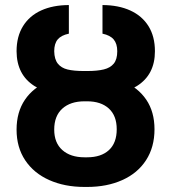

<svg xmlns="http://www.w3.org/2000/svg" viewBox="-20 -737 684 767"><path d="M597.2 -220.7Q597.2 -149.3 563.5 -97.2Q529.8 -45.1 468.6 -17.7Q407.4 9.8 327.9 9.8H317.7Q238.1 9.8 176.6 -17.7Q115.1 -45.1 80.6 -96.8Q46.2 -148.5 46.2 -219.3Q46.2 -289.2 79.5 -338.4Q112.9 -387.7 174.1 -413Q235.3 -438.3 317.7 -438.3H327.9Q409.6 -438.3 470.3 -413Q531.1 -387.7 564.2 -338.9Q597.2 -290.2 597.2 -220.7ZM196.6 -219.3Q196.6 -166.3 229.1 -137.5Q261.6 -108.6 317.7 -108.6H327.9Q384 -108.6 415.2 -137.4Q446.3 -166.2 446.3 -220.7Q446.3 -274.8 414.7 -303.6Q383.1 -332.3 327.9 -332.3H317.7Q261.4 -332.3 229 -303.1Q196.6 -273.9 196.6 -219.3ZM448.4 -532.3Q448.4 -562.4 434.2 -579.3Q420 -596.2 389.4 -602.5V-716.8Q453.5 -716.6 500.7 -695Q547.9 -673.4 573.4 -632.2Q598.9 -591 598.9 -532.3Q598.9 -438.7 527.3 -393.6Q455.6 -348.4 328.5 -348.4H314.5Q188.8 -348.4 117.7 -393.3Q46.7 -438.2 46.2 -532.3Q46.2 -591 71.9 -632.5Q97.6 -674 144.5 -695.3Q191.4 -716.6 255.1 -716.8V-602.5Q224.6 -596.2 210.6 -579.6Q196.6 -562.9 196.6 -532.3Q197.2 -500.1 211 -482.8Q224.8 -465.5 249.9 -459.4Q275.1 -453.3 314.5 -453.3H328.5Q368.9 -453.3 394.8 -459.7Q420.7 -466 434.6 -483Q448.4 -500.1 448.4 -532.3Z"/></svg>

Font: Pretendard Std Variable
Style: Regular
Weight: 400
Designer: Base glyphs from Inter by Rasmus Andersson; Hangeul glyphs from Noto Sans CJK(Source Han Sans) by Jang Soo-young and Kan
Foundry: Kil Hyung-jin
Version: Version 1.309;Glyphs 3.2 (3225)